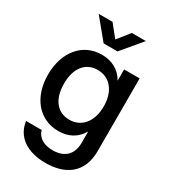

<svg xmlns="http://www.w3.org/2000/svg" viewBox="-223 -838 1027 1159"><g transform="rotate(30 290.0 -259.0)"><path d="M284.7 210.9C418 210.9 522.9 148.4 522.9 -8.8V-515.6H414.6V-438H414.1C379.9 -498.5 321.8 -525.9 254.9 -525.9C122.1 -525.9 32.2 -417 32.2 -259.3C32.2 -103 121.1 5.4 255.4 5.4C323.2 5.4 378.9 -22 413.6 -82H414.1V-3.9C414.1 78.1 366.2 123 284.7 123C224.1 123 179.2 98.1 166.5 49.8H57.6C70.8 150.9 155.3 210.9 284.7 210.9ZM279.3 -86.9C198.2 -86.9 143.1 -147.9 143.1 -260.3C143.1 -372.6 198.2 -433.6 279.3 -433.6C364.7 -433.6 419.9 -365.2 419.9 -260.3C419.9 -155.3 364.7 -86.9 279.3 -86.9ZM210.4 -729.5H114.3V-729L229 -589.8H325.7L442.4 -729V-729.5H345.2L277.8 -645.5Z"/></g></svg>

Font: Raveo Display Display Medium
Style: Regular
Weight: 500
Designer: Jakub Foglar, Rasmus Andersson (Inter)
Foundry: Jakubfoglar.com
Version: Version 1.100;Glyphs 3.2.3 (3260)